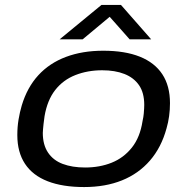

<svg xmlns="http://www.w3.org/2000/svg" viewBox="-20 -744 758 776"><path d="M320 12Q233 12 172.5 -11.5Q112 -35 81 -82Q50 -129 50 -198Q50 -231 55 -261Q60 -291 68 -318Q90 -391 135 -440Q180 -489 246.5 -514Q313 -539 397 -539Q485 -539 545 -515Q605 -491 636 -444Q667 -397 667 -327Q667 -300 663.5 -274.5Q660 -249 653 -225Q632 -148 586 -95Q540 -42 473 -15Q406 12 320 12ZM324 -67Q383 -67 431.5 -86.5Q480 -106 513 -147.5Q546 -189 556 -254Q560 -272 561 -284.5Q562 -297 562.5 -305Q563 -313 563 -320Q563 -369 542 -399.5Q521 -430 483 -445Q445 -460 393 -460Q334 -460 284.5 -440.5Q235 -421 203 -380Q171 -339 160 -274Q157 -255 156 -243Q155 -231 154 -222.5Q153 -214 153 -207Q153 -159 174 -127.5Q195 -96 233.5 -81.5Q272 -67 324 -67ZM221 -585 390 -724H469L591 -585H504L411 -690H440L314 -585Z"/></svg>

Font: Archivo Expanded
Style: Italic
Weight: 400
Width: 7
Italic angle: -10°
Designer: Hector Gatti
Foundry: Omnibus-Type
Version: Version 2.001